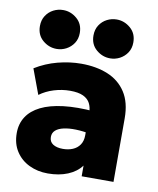

<svg xmlns="http://www.w3.org/2000/svg" viewBox="-87 -843 764 927"><g transform="rotate(10 294.5 -380.0)"><path d="M210.5 15Q160 15 119 -4.8Q78 -24.5 53.8 -61.8Q29.5 -99 29.5 -151.5Q29.5 -197 51.8 -231.5Q74 -266 118.2 -288Q162.5 -310 228.8 -318Q295 -326 383 -318.5L384 -208Q343 -216 308.5 -217Q274 -218 248.5 -212.2Q223 -206.5 209 -194Q195 -181.5 195 -161.5Q195 -138 213.2 -126.2Q231.5 -114.5 261.5 -114.5Q288.5 -114.5 310 -123.5Q331.5 -132.5 344.2 -151Q357 -169.5 357 -198V-309Q357 -334.5 346.8 -354.5Q336.5 -374.5 312.8 -385.8Q289 -397 248.5 -397Q208.5 -397 169.5 -385Q130.5 -373 100 -350.5L54.5 -473Q105.5 -504.5 164 -519.8Q222.5 -535 279 -535Q352.5 -535 409.2 -511.8Q466 -488.5 498.2 -439Q530.5 -389.5 530.5 -311.5V0H374.5V-52.5Q350.5 -20 308 -2.5Q265.5 15 210.5 15ZM148 -584.5Q110 -584.5 80 -610.2Q50 -636 50 -679.5Q50 -709 64 -730.5Q78 -752 100.2 -763.5Q122.5 -775 148 -775Q185.5 -775 215.5 -749.2Q245.5 -723.5 245.5 -679.5Q245.5 -650.5 231.5 -629.2Q217.5 -608 195.2 -596.2Q173 -584.5 148 -584.5ZM410.5 -584.5Q372.5 -584.5 342.5 -610.2Q312.5 -636 312.5 -679.5Q312.5 -709 326.5 -730.5Q340.5 -752 362.8 -763.5Q385 -775 410.5 -775Q448 -775 478 -749.2Q508 -723.5 508 -679.5Q508 -650.5 494 -629.2Q480 -608 457.8 -596.2Q435.5 -584.5 410.5 -584.5Z"/></g></svg>

Font: Geologica ExtraBold
Style: Regular
Weight: 800
Designer: Sindre Bremnes, Frode Helland
Foundry: Monokrom Skriftforlag AS
Version: Version 1.010;gftools[0.9.28]